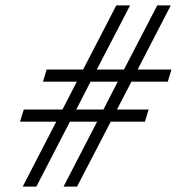

<svg xmlns="http://www.w3.org/2000/svg" viewBox="-20 -690 654 710"><path d="M516 -240H389.5L265 0H215L339 -240H238.5L114.5 0H64L188 -240H54L68 -285H211L264 -388H139L152.5 -433H287.5L410 -670H461L338 -433H438.5L561.5 -670H611.5L489 -433H614L600.5 -388H466L412.5 -285H529.5ZM262 -285H362.5L415.5 -388H315Z"/></svg>

Font: Newsreader 16pt SemiBold
Style: Italic
Weight: 600
Italic angle: -17°
Designer: Hugues Gentile
Foundry: Production Type
Version: Version 1.003; ttfautohint (v1.8.3)